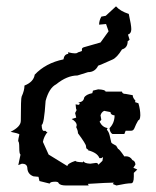

<svg xmlns="http://www.w3.org/2000/svg" viewBox="-20 -566 484 594"><path d="M102.1 -5.9 99.1 -19 83.5 -20.5Q64.9 -27.3 64.5 -47.4Q63 -59.6 47.9 -59.6L36.6 -55.2L43.5 -87.9Q39.6 -89.4 39.6 -108.9Q39.6 -128.4 36.1 -128.9Q36.1 -134.3 40 -150.4Q35.6 -153.8 12.7 -158.2Q44.4 -173.8 44.4 -192.4Q44.4 -262.2 46.9 -267.1Q55.7 -286.1 55.7 -301.3Q84 -312.5 87.4 -335Q121.6 -371.1 176.3 -382.3Q178.7 -398.4 191.4 -399.4L190.4 -404.3Q204.1 -400.9 211.9 -400.9Q218.8 -400.9 220.7 -403.8L233.4 -408.2V-413.6Q233.4 -418 239.7 -419.9L291 -434.6L315.9 -469.2L308.1 -491.7L286.6 -489.7Q286.6 -502 293.5 -514.6L307.1 -517.1L338.9 -546.4Q351.6 -531.7 378.4 -522.9Q386.2 -488.3 386.2 -475.6Q386.2 -462.4 376 -459L380.9 -442.9L375 -438.5Q375 -418 357.4 -413.1Q341.8 -387.7 328.1 -381.8Q290 -364.7 283.7 -362.8Q273.9 -342.8 252.4 -342.8L219.7 -332.5Q187.5 -332.5 153.8 -305.2Q131.8 -293.9 121.1 -253.9Q116.2 -180.2 108.9 -179.7Q109.4 -161.6 115.2 -161.1H121.6Q121.6 -157.7 127 -157.7Q115.2 -142.6 112.8 -127L130.4 -87.9L188.5 -52.2Q188.5 -60.1 213.4 -68.4Q214.8 -64.5 236.3 -64L238.3 -67.4Q240.7 -60.5 259.3 -59.6L276.9 -62Q283.2 -62 284.2 -56.2L296.9 -68.4L298.8 -80.1L293.5 -76.7H287.6Q281.7 -93.3 252.4 -101.1L252.9 -103.5Q246.1 -104 246.1 -113.8Q246.1 -120.1 221.2 -153.8Q221.2 -162.1 215.8 -172.4L217.3 -178.2Q217.3 -189 201.7 -197.8L215.8 -202.1L212.4 -216.3L217.3 -226.1Q214.8 -226.1 213.9 -243.2L222.2 -241.7Q226.6 -241.7 226.6 -247.6L221.7 -249Q238.8 -250.5 240.2 -263.7Q245.6 -273.9 265.6 -277.8L267.6 -285.6L283.7 -289.6Q306.2 -288.6 306.6 -282.7H357.4Q357.9 -275.4 369.1 -275.4L390.6 -271.5Q390.6 -263.2 398.9 -254.9L397.9 -250L408.2 -246.6Q414.1 -226.6 414.1 -209.5Q413.6 -194.3 407.7 -193.8Q399.9 -180.2 396.5 -170.9Q393.1 -161.6 386.2 -161.6H368.7L364.7 -151.4H328.1Q320.3 -155.3 318.8 -169.4Q334.5 -185.5 334.5 -209Q321.8 -210.4 321.8 -219.2L302.2 -223.1Q293.5 -218.8 291 -209L293.5 -195.3L288.1 -189.5Q296.9 -171.9 313 -169.9L310.5 -164.6Q316.4 -158.7 319.1 -147.5Q321.8 -136.2 324.2 -125.5Q324.7 -122.6 339.4 -115.2L345.2 -105.5Q349.1 -105 364.7 -82L369.6 -82.5Q382.8 -82.5 389.6 -70.8Q398.9 -67.4 398.9 -56.6L392.6 -46.9L404.8 -41.5L394 -31.2V-19.5Q394 1 385.7 1Q372.1 1 340.3 7.8L329.1 3.4L332 -1Q313 -1 252 2.9L254.4 7.8H184.1Q166 7.8 161.1 0.5Q161.1 -3.4 151.4 -3.9Q134.8 -3.9 133.8 2Z"/></svg>

Font: Truetypewriter PolyglOTT
Style: Regular
Weight: 400
Designer: Sergey Beatoff a.k.a. Sam_T
Version: Version 3.76